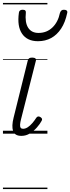

<svg xmlns="http://www.w3.org/2000/svg" viewBox="-20 -905 476 1300"><path d="M125 15Q102 15 88 6.5Q74 -2 68.5 -18.5Q63 -35 64 -57.5Q65 -80 72 -108L168 -495Q171 -506 177.5 -510.5Q184 -515 198 -515Q213 -515 219.5 -509.5Q226 -504 223 -494L123 -100Q117 -77 116 -62Q115 -47 120 -40Q125 -33 136 -33Q152 -33 168 -43.5Q184 -54 199 -71.5Q214 -89 226 -108Q232 -116 239 -116.5Q246 -117 254 -112Q263 -106 264.5 -100Q266 -94 262 -87Q251 -66 230 -42Q209 -18 182.5 -1.5Q156 15 125 15ZM237 -626Q164 -626 129.5 -676.5Q95 -727 108 -819Q109 -829 115.5 -834Q122 -839 133 -839Q146 -839 151 -834Q156 -829 155 -819Q148 -753 170.5 -717.5Q193 -682 241 -682Q296 -682 334.5 -718.5Q373 -755 386 -818Q390 -829 396 -834Q402 -839 413 -839Q426 -839 432 -833Q438 -827 435 -817Q422 -754 394 -711.5Q366 -669 326.5 -647.5Q287 -626 237 -626ZM0 365H301V375H0ZM0 -20H301V0H0ZM0 -505H301V-500H0ZM0 -885H301V-875H0Z"/></svg>

Font: Playwrite IS Guides
Style: Regular
Weight: 400
Designer: Veronika Burian, José Scaglione
Foundry: TypeTogether
Version: Version 1.003